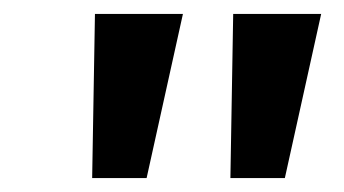

<svg xmlns="http://www.w3.org/2000/svg" viewBox="-20 -720 492 275"><path d="M116 -700H242L190 -465H112ZM314 -700H440L388 -465H310Z"/></svg>

Font: Haskoy SemiBold
Style: Italic
Weight: 600
Designer: Ertekin Erdin
Foundry: Ertekin Erdin
Version: Version 2.000; ttfautohint (v1.8.4.7-5d5b)